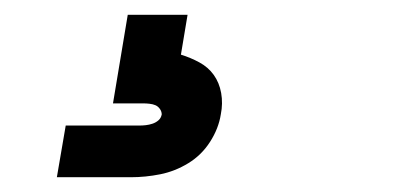

<svg xmlns="http://www.w3.org/2000/svg" viewBox="-20 -20 540 260"><path d="M57 220 69 150H169Q173 150 177.5 149.5Q182 149 186.5 147.5Q191 146 194.5 143Q198 140 199 135Q199 131 196.5 127.5Q194 124 190.5 122.5Q187 121 182.5 120.5Q178 120 174 120H133L153 0H234L225 54Q238 58 250 64.5Q262 71 269.5 81.5Q277 92 279.5 106Q282 120 279 135Q276 154 264.5 172Q253 190 235 201Q217 212 197 216Q177 220 157 220Z"/></svg>

Font: Iosevka Slab Semibold
Style: Italic
Weight: 600
Italic angle: -9°
Monospace: yes
Designer: Belleve Invis
Foundry: Belleve Invis
Version: Version 11.1.1; ttfautohint (v1.8.3)